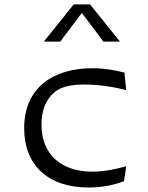

<svg xmlns="http://www.w3.org/2000/svg" viewBox="-20 -822 660 854"><path d="M390 -518.5C222 -518.5 87.5 -436 87.5 -251.5C87.5 -89.5 191.5 12 374 12C447 12 499.5 -4 531.5 -16L541.5 -82.5C496.5 -70 445 -58.5 391 -58.5C256.5 -58.5 164.5 -131 164.5 -268C164.5 -355 203 -398.5 229 -417C256 -436 294 -446 356 -446C417 -446 484 -436 541.5 -421.5L533.5 -499C490.5 -510.5 442 -518.5 390 -518.5ZM175 -637H248L344 -764.5L440 -637H513.5L380.5 -802.5H308Z"/></svg>

Font: Monaspace Argon Light
Style: Regular
Weight: 300
Designer: Riley Cran & the Lettermatic Team
Foundry: Lettermatic
Version: Version 1.000 (Monaspace Argon)